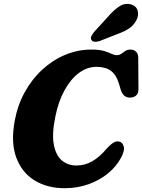

<svg xmlns="http://www.w3.org/2000/svg" viewBox="-20 -976 749 1011"><path d="M613.5 -228.5Q627 -223 632 -202.2Q637 -181.5 616.5 -144Q593 -100 549.8 -64Q506.5 -28 447.8 -6.5Q389 15 320 15Q229 15 162 -26Q95 -67 65.5 -146.8Q36 -226.5 58 -342.5Q73 -423 110.5 -491Q148 -559 202.5 -609.2Q257 -659.5 323.2 -687.2Q389.5 -715 462 -715Q502.5 -715 526.8 -707.8Q551 -700.5 566.5 -693Q582 -685.5 595 -685.5Q609 -685.5 619 -693Q629 -700.5 640 -707.8Q651 -715 667 -715Q685 -715 696.5 -703.5Q708 -692 708 -671.5L709 -506Q709 -483 696 -472.5Q683 -462 664 -462Q629 -462 616 -503L606 -536.5Q592 -582.5 563.8 -603.2Q535.5 -624 488.5 -624Q438 -624 394.5 -591Q351 -558 319 -499.2Q287 -440.5 271.5 -362.5Q252.5 -270.5 263.5 -213.8Q274.5 -157 306.2 -130.8Q338 -104.5 382.5 -104.5Q427.5 -104.5 467 -127.5Q506.5 -150.5 542 -194Q564 -217.5 580.2 -226.5Q596.5 -235.5 613.5 -228.5ZM545.5 -884.5Q577 -921.5 607.5 -941.8Q638 -962 671 -952.5Q698.5 -944 705 -919Q711.5 -894 697.5 -868Q683.5 -842.5 660.2 -826.5Q637 -810.5 596.5 -796L503.5 -759.5Q490 -755 477.8 -756.2Q465.5 -757.5 461 -766.5Q456 -776 461.8 -787Q467.5 -798 477.5 -810Z"/></svg>

Font: Fraunces 9pt S100
Style: Bold Italic
Weight: 700
Italic angle: -16°
Version: Version 1.000; ttfautohint (v1.8.3)